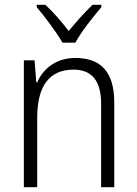

<svg xmlns="http://www.w3.org/2000/svg" viewBox="-20 -785 576 805"><path d="M242 -606H296C319 -650 371 -715 405 -755V-765H368C333 -731 300 -694 268 -655C239 -693 203 -735 170 -765H134V-755C167 -716 217 -650 242 -606ZM296 -542C215 -542 161 -497 136 -440H132L125 -532H80V0H136V-292C136 -427 189 -493 288 -493C364 -493 404 -448 404 -349V0H459V-356C459 -484 402 -542 296 -542Z"/></svg>

Font: Noto Sans Gujarati UI SemiCondensed Light
Style: Regular
Weight: 300
Width: 4
Designer: Jelle Bosma - Monotype Design Team, Universal Thirst
Foundry: Monotype Imaging Inc.
Version: Version 2.106